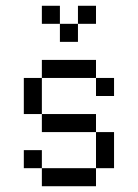

<svg xmlns="http://www.w3.org/2000/svg" viewBox="-20 -645 478 665"><path d="M62.5 -375H125V-250H62.5ZM312.5 -187.5H375V-62.5H312.5ZM125 -62.5H312.5V0H125ZM62.5 -125H125V-62.5H62.5ZM125 -250H312.5V-187.5H125ZM312.5 -375H375V-312.5H312.5ZM125 -437.5H312.5V-375H125ZM250 -625H312.5V-562.5H250ZM187.5 -562.5H250V-500H187.5ZM125 -625H187.5V-562.5H125Z"/></svg>

Font: Pixel Operator SC
Style: Regular
Weight: 400
Designer: Jayvee Enaguas (GrandChaos9000)
Foundry: The Grandoplex Project
Version: Version 1.4.1 (September 5, 2015)